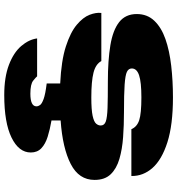

<svg xmlns="http://www.w3.org/2000/svg" viewBox="14 -558 815 882"><g transform="rotate(90 421.0 -117.5)"><path d="M40 -176H261Q275 -150 314.5 -140Q354 -130 428 -130Q485 -130 512.5 -136Q540 -142 548.5 -152Q557 -162 557 -173Q557 -190 538.5 -196.5Q520 -203 476 -204.5Q432 -206 355 -206Q258 -206 188.5 -217.5Q119 -229 82 -258Q45 -287 45 -339Q45 -387 76 -419.5Q107 -452 160 -470.5Q213 -489 282.5 -497Q352 -505 428 -505Q554 -505 634 -479.5Q714 -454 752 -411Q790 -368 789 -314H574Q563 -340 532.5 -350Q502 -360 428 -360Q358 -360 326.5 -349.5Q295 -339 295 -316Q295 -301 310.5 -293.5Q326 -286 369.5 -283Q413 -280 497 -280Q555 -280 610.5 -276Q666 -272 710.5 -259Q755 -246 781 -219Q807 -192 807 -145Q807 -73 734 -35.5Q661 2 534 11V53Q575 60 608.5 70.5Q642 81 661.5 99.5Q681 118 681 148Q681 203 612.5 236.5Q544 270 417 270Q335 270 278.5 248.5Q222 227 192 192Q162 157 157 119H331Q335 124 351 137Q367 150 411 150Q469 150 469 122Q469 114 463 105.5Q457 97 435 89Q413 81 364 75V13Q259 8 194 -13Q129 -34 94.5 -63Q60 -92 48.5 -122Q37 -152 40 -176Z"/></g></svg>

Font: Syne ExtraBold
Style: Regular
Weight: 800
Designer: Lucas Descroix
Foundry: Bonjour Monde
Version: Version 2.200; ttfautohint (v1.8.4)